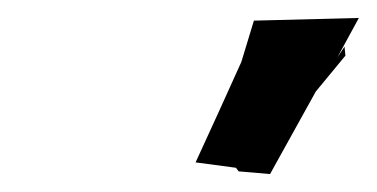

<svg xmlns="http://www.w3.org/2000/svg" viewBox="-20 -805 420 214"><path d="M263 -782 249 -736C232 -698 215 -661 198 -624L243 -618L246 -614L281 -611C298 -642 315 -672 332 -703L365 -743L364 -753L356 -741L380 -785Z"/></svg>

Font: Asimov Print
Style: DIt
Weight: 250
Width: 0
Designer: Google
Version: Version 2.000980: 2014